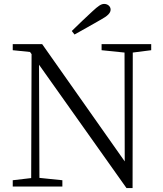

<svg xmlns="http://www.w3.org/2000/svg" viewBox="-20 -951 833 979"><path d="M360 -775C403 -799 448 -824 491 -849C530 -870 544 -885 544 -902C544 -919 529 -931 511 -931C496 -931 481 -921 451 -893C417 -862 382 -828 346 -793ZM751 -726H498V-695L615 -683L616 -128L195 -726H45V-695L133 -686L141 -675L139 -43L45 -32V0H298V-32L181 -44L179 -621L625 8H656L657 -683L751 -695Z"/></svg>

Font: Noto Serif CJK JP Light
Style: Regular
Weight: 300
Designer: Ryoko NISHIZUKA 西塚涼子 (kana & ideographs); Frank Grießhammer (Latin, Greek & Cyrillic); Wenlong ZHANG 张文龙 (bopomofo); San
Foundry: Adobe Systems Incorporated
Version: Version 1.001;PS 1.001;hotconv 16.6.54;makeotf.lib2.5.65590